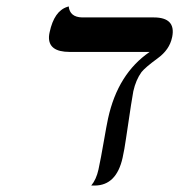

<svg xmlns="http://www.w3.org/2000/svg" viewBox="-20 -574 555 595"><path d="M393.1 -291Q390.1 -277.8 370.6 -145.5Q365.7 -110.8 359.9 -85Q340.8 0.5 273.9 1H262.7Q278.3 -17.6 285.2 -48.8Q292.5 -82.5 302.2 -138.7Q310.1 -184.6 314.9 -207Q345.2 -345.7 443.8 -413.1H195.8Q129.4 -413.1 131.8 -460.9Q132.3 -467.8 133.8 -474.1Q147.9 -540 188.5 -552.7Q192.4 -553.7 192.9 -554.2Q196.3 -521 234.4 -520H456.5Q525.4 -520 513.7 -460Q513.2 -458.5 513.2 -458Q505.4 -419.9 468.3 -393.1Q430.2 -365.2 418.5 -350.6Q400.9 -326.2 393.1 -291Z"/></svg>

Font: Linux Biolinum Capitals O
Style: Italic Samll Caps
Weight: 400
Italic angle: -12°
Designer: Philipp H. Poll
Foundry: Philipp H. Poll
Version: Version 0.6.2